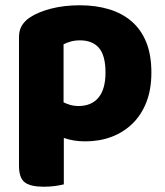

<svg xmlns="http://www.w3.org/2000/svg" viewBox="-20 -521 625 728"><path d="M303 15Q279 15 259 11.5Q239 8 222 2V178Q211 181 190.5 184Q170 187 146 187Q96 187 74 170.5Q52 154 52 107V-380Q52 -407 63.5 -425Q75 -443 95 -456Q126 -476 174.5 -488.5Q223 -501 283 -501Q343 -501 393 -486Q443 -471 479 -440Q515 -409 534.5 -361Q554 -313 554 -246Q554 -182 535 -133.5Q516 -85 482 -52Q448 -19 402.5 -2Q357 15 303 15ZM277 -119Q327 -119 353.5 -151Q380 -183 380 -246Q380 -310 355.5 -339Q331 -368 283 -368Q264 -368 248 -363.5Q232 -359 221 -353V-133Q233 -127 247 -123Q261 -119 277 -119Z"/></svg>

Font: Baloo Tammudu 2 ExtraBold
Style: Regular
Weight: 800
Designer: Maithili Shingre, Omkar Shende and Ek Type
Foundry: Ek Type
Version: Version 1.640;hotconv 1.0.111;makeotfexe 2.5.65597; ttfautoh